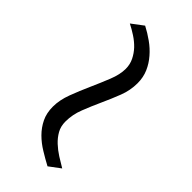

<svg xmlns="http://www.w3.org/2000/svg" viewBox="-12 -415 434 434"><g transform="rotate(-45 205.0 -198.0)"><path d="M396 -231.9Q388.2 -216.8 377.9 -202.4Q367.7 -188 354.7 -176.8Q341.8 -165.5 326.2 -158.7Q310.5 -151.9 292 -151.9Q269 -151.9 247.1 -160.4Q225.1 -168.9 203.1 -179Q181.2 -189 159.4 -197.5Q137.7 -206.1 115.2 -206.1Q100.1 -206.1 88.4 -199.5Q76.7 -192.9 67.1 -182.6Q57.6 -172.4 49.8 -160.2Q42 -147.9 35.2 -136.2L15.1 -163.1Q23.4 -178.7 33 -194.3Q42.5 -210 54.9 -222.4Q67.4 -234.9 83 -242.4Q98.6 -250 119.1 -250Q140.1 -250 163.6 -241.2Q187 -232.4 210.4 -221.9Q233.9 -211.4 255.9 -202.6Q277.8 -193.8 295.9 -193.8Q310.1 -193.8 322 -199.7Q334 -205.6 343.8 -214.8Q353.5 -224.1 361.3 -236.1Q369.1 -248 375 -259.8Z"/></g></svg>

Font: Scheherazade Urdu
Style: Regular
Weight: 400
Designer: SIL International
Foundry: SIL International
Version: Version 1.005 (build 117/117)